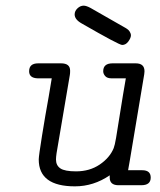

<svg xmlns="http://www.w3.org/2000/svg" viewBox="-20 -655 565 679"><path d="M83 -403Q83 -431 115 -431H196Q228 -431 228 -405Q228 -395 227 -390L180 -113Q178 -99 178 -91Q178 -70 193.5 -59.5Q209 -49 249 -49Q297 -49 332.5 -73Q368 -97 382 -131Q386 -141 390.5 -167.5Q395 -194 405 -257.5Q415 -321 425 -378H374Q359 -378 352 -386Q345 -394 345 -403Q345 -431 378 -431H460Q491 -431 491 -403Q491 -401 490.5 -397Q490 -393 490 -392L439 -87L433 -53H483Q513 -53 513 -27Q513 0 480 0H397Q368 -1 368 -27V-35Q311 4 245 4Q117 4 117 -91Q117 -103 128.5 -174.5Q140 -246 152 -312L163 -378H113Q83 -379 83 -403ZM244 -604Q244 -616 254 -625.5Q264 -635 276 -635Q285 -635 300 -627Q315 -619 419 -559Q420 -559 423.5 -556.5Q427 -554 429 -553Q431 -552 434 -549Q437 -546 438.5 -543.5Q440 -541 441.5 -537.5Q443 -534 443 -530Q443 -521 434 -508.5Q425 -496 412 -496Q401 -496 269 -572Q244 -586 244 -604Z"/></svg>

Font: CMU Typewriter Text
Style: LightOblique
Weight: 200
Italic angle: -9.46001°
Version: Version 0.7.0